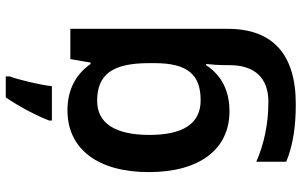

<svg xmlns="http://www.w3.org/2000/svg" viewBox="-210 -662 1046 666"><g transform="rotate(-90 313.0 -329.0)"><path d="M381 -819V-832H308C274 -782 244 -723 228 -682V-672H347C352 -715 368 -782 381 -819ZM263 -618C129 -618 49 -512 49 -336C49 -160 128 -56 260 -56C328 -56 383 -81 420 -137H424C422 -121 420 -90 420 -70V-56C420 32 375 79 293 79C217 79 146 64 85 37V141C144 165 208 174 285 174C459 174 546 93 546 -62V-608H441L429 -538H424C386 -592 331 -618 263 -618ZM296 -515C387 -515 427 -463 427 -335V-316C427 -200 386 -156 298 -156C217 -156 178 -217 178 -334C178 -453 219 -515 296 -515Z"/></g></svg>

Font: Noto Sans Malayalam UI SemiBold
Style: Regular
Weight: 600
Designer: Jelle Bosma - Monotype Design Team
Foundry: Monotype Imaging Inc.
Version: Version 2.104